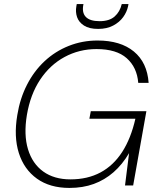

<svg xmlns="http://www.w3.org/2000/svg" viewBox="-20 -911 783 943"><path d="M321 12Q225 12 161.5 -33.5Q98 -79 72.5 -159.5Q47 -240 65 -346Q78 -427 112.5 -494.5Q147 -562 199 -610.5Q251 -659 317.5 -685.5Q384 -712 459 -712Q572 -712 637.5 -658Q703 -604 710 -504H659Q653 -580 602.5 -625Q552 -670 454 -670Q369 -670 297 -631Q225 -592 177 -519.5Q129 -447 112 -346Q96 -249 117.5 -178Q139 -107 192.5 -68.5Q246 -30 326 -30Q410 -30 473.5 -64Q537 -98 580 -164.5Q623 -231 645 -328H419L426 -365H699L634 0H594L614 -159Q581 -103 537.5 -65Q494 -27 440.5 -7.5Q387 12 321 12ZM462 -769Q418 -769 392.5 -785.5Q367 -802 358.5 -827Q350 -852 355 -880L357 -891H390Q381 -850 401 -828.5Q421 -807 469 -807Q517 -807 543 -830Q569 -853 578 -891H611L609 -880Q603 -852 585 -827Q567 -802 536 -785.5Q505 -769 462 -769Z"/></svg>

Font: DM Sans 10pt ExtraLight
Style: Italic
Weight: 250
Italic angle: -10°
Version: Version 4.004;gftools[0.9.30]